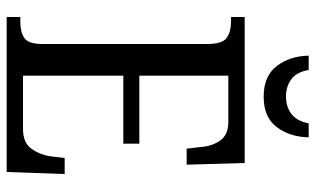

<svg xmlns="http://www.w3.org/2000/svg" viewBox="-205 -741 946 576"><g transform="rotate(90 268.0 -453.0)"><path d="M31 0V-41H47Q76 -41 94 -53Q112 -65 112 -108V-601Q112 -648 93 -660.5Q74 -673 47 -673H31V-714H469L474 -540H426L421 -582Q419 -615 402 -640Q385 -665 346 -665H207V-398H411V-350H207V-49H367Q408 -49 426 -74Q444 -99 449 -132L454 -174H502L496 0ZM270 -771Q208 -771 178 -810.5Q148 -850 147 -906H190Q196 -870 217.5 -854Q239 -838 270 -838Q300 -838 321.5 -854Q343 -870 350 -906H392Q391 -850 361.5 -810.5Q332 -771 270 -771Z"/></g></svg>

Font: Noto Serif Condensed
Style: Regular
Weight: 400
Width: 3
Designer: Monotype Design Team
Foundry: Monotype Imaging Inc.
Version: Version 2.013; ttfautohint (v1.8.4.7-5d5b)